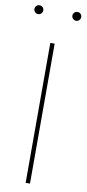

<svg xmlns="http://www.w3.org/2000/svg" viewBox="-128 -945 443 983"><g transform="rotate(10 93.5 -454.0)"><path d="M104.5 -727.5V0H82V-727.5ZM-5.4 -861.8Q-14.6 -861.8 -21.5 -868.7Q-28.3 -875.5 -28.3 -884.8Q-28.3 -894.5 -21.5 -901.1Q-14.6 -907.7 -5.4 -907.7Q4.4 -907.7 11 -901.1Q17.6 -894.5 17.6 -884.8Q17.6 -875.5 11 -868.7Q4.4 -861.8 -5.4 -861.8ZM191.9 -861.8Q182.6 -861.8 175.8 -868.7Q168.9 -875.5 168.9 -884.8Q168.9 -894.5 175.8 -901.1Q182.6 -907.7 191.9 -907.7Q201.7 -907.7 208.3 -901.1Q214.8 -894.5 214.8 -884.8Q214.8 -875.5 208.3 -868.7Q201.7 -861.8 191.9 -861.8Z"/></g></svg>

Font: Inter Display Thin
Style: Regular
Weight: 100
Designer: Rasmus Andersson
Foundry: rsms
Version: Version 4.000;git-a52131595